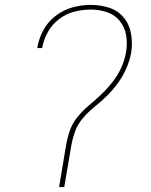

<svg xmlns="http://www.w3.org/2000/svg" viewBox="-20 -763 616 783"><path d="M221 0H242L269 -159Q274 -191 284.5 -222.5Q295 -254 317.5 -280.5Q340 -307 367 -328.5Q394 -350 418.5 -374.5Q443 -399 462.5 -426.5Q482 -454 495.5 -485Q509 -516 515 -548Q521 -587 514.5 -625Q508 -663 484.5 -691.5Q461 -720 425 -731.5Q389 -743 350 -743Q313 -743 276 -733Q239 -723 207 -698.5Q175 -674 156.5 -639.5Q138 -605 132 -568V-567H152V-568Q158 -601 175 -632Q192 -663 221 -685Q250 -707 283.5 -715.5Q317 -724 350 -724Q384 -724 416 -713.5Q448 -703 468.5 -677.5Q489 -652 494.5 -618.5Q500 -585 494 -551Q489 -519 475 -488Q461 -457 440 -430Q419 -403 394 -379Q369 -355 342.5 -333Q316 -311 294.5 -284Q273 -257 263 -225.5Q253 -194 248 -162Z"/></svg>

Font: Iosevka Sparkle Thin
Style: Italic
Weight: 100
Italic angle: -9°
Designer: Belleve Invis
Foundry: Belleve Invis
Version: Version 4.5.0; ttfautohint (v1.8.3)